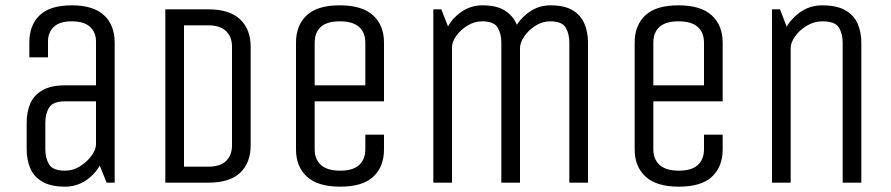

<svg xmlns="http://www.w3.org/2000/svg" viewBox="-20 -685 3340 720"><path d="M380 0 354 -64Q334 -29 300 -7Q266 15 224 15Q171 15 139 -3.5Q107 -22 93.5 -54Q80 -86 80 -125V-225Q80 -265 93.5 -296.5Q107 -328 139 -346.5Q171 -365 224 -365H340V-529Q340 -564 317.5 -584.5Q295 -605 249 -605Q204 -605 182 -584.5Q160 -564 160 -529V-470H90V-525Q90 -591 129 -628Q168 -665 249 -665Q330 -665 370 -628Q410 -591 410 -525V0ZM340 -305H224Q179 -305 164.5 -282Q150 -259 150 -225V-125Q150 -91 164.5 -68Q179 -45 224 -45Q254 -45 279.5 -61Q305 -77 322 -99.5Q339 -122 340 -142Z M600 0V-650H761Q841 -650 880.5 -612.5Q920 -575 920 -510V-140Q920 -75 881 -37.5Q842 0 761 0ZM850 -510Q850 -547 827.5 -568.5Q805 -590 761 -590H670V-60H761Q806 -60 828 -81.5Q850 -103 850 -140Z M1350 -180H1420V-125Q1420 -60 1380 -22.5Q1340 15 1256 15Q1172 15 1131 -22.5Q1090 -60 1090 -125V-525Q1090 -590 1130 -627.5Q1170 -665 1254 -665Q1338 -665 1379 -627.5Q1420 -590 1420 -525V-305H1160V-125Q1160 -88 1183.5 -66.5Q1207 -45 1256 -45Q1304 -45 1327 -66.5Q1350 -88 1350 -125ZM1160 -365H1350V-525Q1350 -563 1326.5 -584Q1303 -605 1254 -605Q1206 -605 1183 -584Q1160 -563 1160 -525Z M1605 0V-650H1635L1660 -586Q1680 -621 1714 -643Q1748 -665 1789 -665Q1843 -665 1874 -645Q1905 -625 1918 -592Q1939 -624 1971.5 -644.5Q2004 -665 2044 -665Q2097 -665 2127.5 -646.5Q2158 -628 2171.5 -596.5Q2185 -565 2185 -525V0H2115V-525Q2115 -559 2101 -582Q2087 -605 2043 -605Q2014 -605 1988 -588.5Q1962 -572 1946 -548.5Q1930 -525 1930 -505V0H1860V-525Q1860 -559 1846 -582Q1832 -605 1788 -605Q1759 -605 1733 -589Q1707 -573 1691 -550.5Q1675 -528 1675 -508V0Z M2620 -180H2690V-125Q2690 -60 2650 -22.5Q2610 15 2526 15Q2442 15 2401 -22.5Q2360 -60 2360 -125V-525Q2360 -590 2400 -627.5Q2440 -665 2524 -665Q2608 -665 2649 -627.5Q2690 -590 2690 -525V-305H2430V-125Q2430 -88 2453.5 -66.5Q2477 -45 2526 -45Q2574 -45 2597 -66.5Q2620 -88 2620 -125ZM2430 -365H2620V-525Q2620 -563 2596.5 -584Q2573 -605 2524 -605Q2476 -605 2453 -584Q2430 -563 2430 -525Z M2875 0V-650H2905L2930 -585Q2951 -620 2985.5 -642.5Q3020 -665 3063 -665Q3118 -665 3150 -646.5Q3182 -628 3196 -596.5Q3210 -565 3210 -525V0H3140V-525Q3140 -559 3125.5 -582Q3111 -605 3064 -605Q3033 -605 3005.5 -588.5Q2978 -572 2961.5 -548.5Q2945 -525 2945 -505V0Z"/></svg>

Font: Unica One
Style: Regular
Weight: 400
Designer: Eduardo Rodriguez Tunni
Foundry: Eduardo Rodriguez Tunni
Version: Version 2.000; ttfautohint (v1.8.4.7-5d5b);gftools[0.9.23]